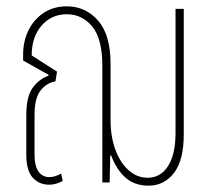

<svg xmlns="http://www.w3.org/2000/svg" viewBox="-20 -576 664 606"><path d="M135 7Q104 7 83.5 -15Q63 -37 63 -88V-212Q63 -272 83.5 -299.5Q104 -327 133 -337V-340L53 -385V-404Q53 -446 70 -480.5Q87 -515 118 -535.5Q149 -556 191 -556Q250 -556 289.5 -511Q329 -466 329 -374V-196Q329 -145 344 -104Q359 -63 385.5 -39Q412 -15 446 -15Q487 -15 510.5 -52Q534 -89 534 -156V-548H560V-152Q560 -70 529 -30Q498 10 449 10Q405 10 376.5 -15Q348 -40 331 -85H328L326 0H303V-368Q303 -454 271 -492.5Q239 -531 191 -531Q142 -531 111 -495Q80 -459 80 -401L160 -350L155 -319Q128 -315 108.5 -291Q89 -267 89 -213V-89Q89 -52 101.5 -34.5Q114 -17 136 -17Q146 -17 156 -20.5Q166 -24 173 -28L178 -5Q157 7 135 7Z"/></svg>

Font: Noto Sans Thai ExtCond Thin
Style: Regular
Weight: 100
Width: 2
Designer: Monotype Design Team
Foundry: Monotype Imaging Inc.
Version: Version 2.002; ttfautohint (v1.8.4.7-5d5b)